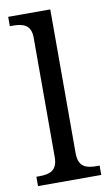

<svg xmlns="http://www.w3.org/2000/svg" viewBox="-87 -804 484 849"><g transform="rotate(-10 155.0 -380.0)"><path d="M13 0H297V-42H284C239 -42 202 -51 202 -114V-760H13V-718H26C70 -718 108 -709 108 -650V-114C108 -51 71 -42 26 -42H13Z"/></g></svg>

Font: Noto Nastaliq Urdu
Style: Regular
Weight: 400
Designer: Monotype Design Team (Patrick Giasson: type design, Kamal Mansour: OpenType code, Glenda Bellarosa). Updated by Simon Co
Foundry: Monotype Imaging Inc., Simon Cozens
Version: Version 3.009